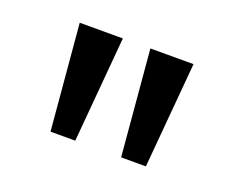

<svg xmlns="http://www.w3.org/2000/svg" viewBox="-55 -801 511 417"><g transform="rotate(20 200.0 -592.0)"><path d="M253 -470 231.8 -714H331.5L310.2 -470ZM89.8 -470 68.5 -714H168.2L147 -470Z"/></g></svg>

Font: Outfit Thin
Style: Regular
Weight: 100
Designer: Rodrigo Fuenzalida
Foundry: fragTYPE
Version: Version 1.000